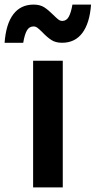

<svg xmlns="http://www.w3.org/2000/svg" viewBox="-70 -815 416 835"><path d="M74 -551H203V0H74ZM76 -795Q104 -795 122 -783.5Q140 -772 162 -750Q176 -736 184 -730Q192 -724 201 -724Q219 -724 229 -742Q239 -760 245 -795H326Q320 -714 288 -671.5Q256 -629 200 -629Q172 -629 153.5 -641Q135 -653 115 -674Q101 -688 93 -694Q85 -700 76 -700Q57 -700 47 -682.5Q37 -665 31 -629H-50Q-44 -711 -12 -753Q20 -795 76 -795Z"/></svg>

Font: Application Semibold
Style: Regular
Weight: 600
Designer: Wei Huang
Foundry: Wei Huang
Version: Version 0.012